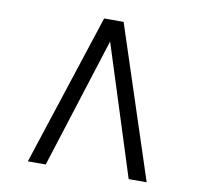

<svg xmlns="http://www.w3.org/2000/svg" viewBox="-72 -824 803 767"><g transform="rotate(10 330.0 -440.5)"><path d="M369 -748 571 -133H498L329.5 -661.5L161.5 -133H89L290 -748Z"/></g></svg>

Font: Merriweather 28pt Light
Style: Regular
Weight: 300
Version: Version 2.100